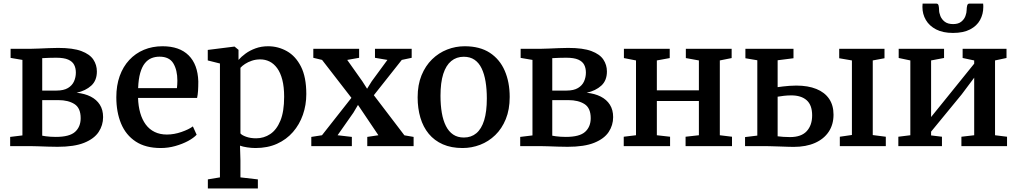

<svg xmlns="http://www.w3.org/2000/svg" viewBox="-20 -834 5806 1096"><path d="M308.5 4Q284 4 253.8 3Q223.5 2 195.5 1Q167.5 0 149.5 0H38V-52.5L108 -61V-492L40.5 -503.5V-555.5H157Q174 -555.5 201 -556.8Q228 -558 257.8 -559.2Q287.5 -560.5 312.5 -560.5Q396.5 -560.5 444.5 -542.5Q492.5 -524.5 512.8 -494Q533 -463.5 533 -426Q533 -374.5 501 -345.2Q469 -316 417.5 -304.5Q463.5 -300 497.5 -282.8Q531.5 -265.5 550 -236.2Q568.5 -207 568.5 -165.5Q568.5 -119 543 -80.5Q517.5 -42 460.8 -19Q404 4 308.5 4ZM298.5 -52.5Q377 -52.5 408.8 -81.5Q440.5 -110.5 440.5 -159.5Q440.5 -217.5 405 -240Q369.5 -262.5 313.5 -262.5H221V-59.5Q228.5 -58 240.8 -56.2Q253 -54.5 268 -53.5Q283 -52.5 298.5 -52.5ZM221 -317H303Q343.5 -317 367.8 -331.5Q392 -346 402.5 -369.5Q413 -393 413 -420Q413 -445 403.2 -464Q393.5 -483 369.2 -493.8Q345 -504.5 300.5 -504.5Q280.5 -504.5 260 -503.8Q239.5 -503 221 -502Z M897.5 11Q811 11 754.8 -26Q698.5 -63 671.2 -128.5Q644 -194 644 -279Q644 -346 663.2 -399.8Q682.5 -453.5 717.8 -491.5Q753 -529.5 801.5 -549.8Q850 -570 908 -570Q1004.5 -570 1056.8 -518Q1109 -466 1112 -369.5Q1112 -338.5 1110.5 -315.5Q1109 -292.5 1105 -275H768Q769.5 -228 780.5 -189.5Q791.5 -151 812 -123.2Q832.5 -95.5 862.8 -80.8Q893 -66 932.5 -66Q974 -66 1016.2 -80.8Q1058.5 -95.5 1081 -112.5L1102.5 -65Q1085.5 -46.5 1053.5 -29.2Q1021.5 -12 980.8 -0.5Q940 11 897.5 11ZM768.5 -331H990Q991 -340 991.8 -352Q992.5 -364 992.5 -373.5Q992.5 -434 969.5 -472.2Q946.5 -510.5 890.5 -510.5Q865.5 -510.5 844.2 -501.8Q823 -493 806.8 -472.8Q790.5 -452.5 780.5 -417.8Q770.5 -383 768.5 -331Z M1166.5 242V190L1235.5 178.5V-471.5L1166 -489V-549L1317 -568H1319L1341.5 -549.5V-492Q1357 -510 1381.5 -528Q1406 -546 1438.8 -558Q1471.5 -570 1510.5 -570Q1567.5 -570 1617.5 -542Q1667.5 -514 1698 -454Q1728.5 -394 1728.5 -297Q1728.5 -234.5 1709 -178.8Q1689.5 -123 1652.2 -80.2Q1615 -37.5 1561.2 -13.2Q1507.5 11 1438.5 11Q1416 11 1391 7.2Q1366 3.5 1350 -2.5L1352.5 81V178.5L1452 190V242ZM1442 -44.5Q1486.5 -44.5 1522.8 -68.8Q1559 -93 1580.5 -145Q1602 -197 1602 -281.5Q1602 -338 1591.5 -378.5Q1581 -419 1562.2 -444.8Q1543.5 -470.5 1518.8 -482.8Q1494 -495 1465.5 -495Q1440 -495 1417.8 -487.5Q1395.5 -480 1378.8 -469Q1362 -458 1352.5 -447V-72.5Q1360 -62.5 1384.8 -53.5Q1409.5 -44.5 1442 -44.5Z M1818 -62 1986 -275.5 1818.5 -492 1768.5 -504V-555.5H2030V-504L1962 -492L2048 -370.5L2075.5 -327.5L2102 -370L2191.5 -492L2120.5 -504V-555.5H2330V-504L2273.5 -492L2114 -290.5L2288.5 -61.5L2341 -52.5V0H2076.5V-52.5L2140 -62L2053.5 -190.5L2023.5 -235L1997.5 -191L1907 -62L1988.5 -52.5V0H1757V-52.5Z M2364 -278.5Q2364 -349.5 2386.2 -404Q2408.5 -458.5 2446.5 -495.5Q2484.5 -532.5 2532.5 -551.2Q2580.5 -570 2632.5 -570Q2719 -570 2776 -532.8Q2833 -495.5 2861.2 -430.2Q2889.5 -365 2889.5 -280.5Q2889.5 -208.5 2867.2 -154Q2845 -99.5 2807 -62.8Q2769 -26 2720.8 -7.5Q2672.5 11 2620.5 11Q2556 11 2507.8 -10.2Q2459.5 -31.5 2427.5 -70.2Q2395.5 -109 2379.8 -162Q2364 -215 2364 -278.5ZM2628 -49Q2670 -49 2699.2 -73.5Q2728.5 -98 2743.8 -147.5Q2759 -197 2759 -272Q2759 -324.5 2751.8 -368.2Q2744.5 -412 2729.2 -443.8Q2714 -475.5 2688.8 -492.8Q2663.5 -510 2627.5 -510Q2585.5 -510 2555.8 -485.5Q2526 -461 2510.2 -411.8Q2494.5 -362.5 2494.5 -287Q2494.5 -234 2502 -190.2Q2509.5 -146.5 2525.5 -114.8Q2541.5 -83 2566.8 -66Q2592 -49 2628 -49Z M3220 4Q3195.5 4 3165.2 3Q3135 2 3107 1Q3079 0 3061 0H2949.5V-52.5L3019.5 -61V-492L2952 -503.5V-555.5H3068.5Q3085.5 -555.5 3112.5 -556.8Q3139.5 -558 3169.2 -559.2Q3199 -560.5 3224 -560.5Q3308 -560.5 3356 -542.5Q3404 -524.5 3424.2 -494Q3444.5 -463.5 3444.5 -426Q3444.5 -374.5 3412.5 -345.2Q3380.5 -316 3329 -304.5Q3375 -300 3409 -282.8Q3443 -265.5 3461.5 -236.2Q3480 -207 3480 -165.5Q3480 -119 3454.5 -80.5Q3429 -42 3372.2 -19Q3315.5 4 3220 4ZM3210 -52.5Q3288.5 -52.5 3320.2 -81.5Q3352 -110.5 3352 -159.5Q3352 -217.5 3316.5 -240Q3281 -262.5 3225 -262.5H3132.5V-59.5Q3140 -58 3152.2 -56.2Q3164.5 -54.5 3179.5 -53.5Q3194.5 -52.5 3210 -52.5ZM3132.5 -317H3214.5Q3255 -317 3279.2 -331.5Q3303.5 -346 3314 -369.5Q3324.5 -393 3324.5 -420Q3324.5 -445 3314.8 -464Q3305 -483 3280.8 -493.8Q3256.5 -504.5 3212 -504.5Q3192 -504.5 3171.5 -503.8Q3151 -503 3132.5 -502Z M3540.5 0V-53.5L3610.5 -62V-489L3541.5 -502.5V-555.5H3803V-502.5L3729.5 -489V-318.5H3969.5V-489L3895 -502.5V-555.5H4156.5V-502.5L4089 -489V-62L4158.5 -53.5V0H3893.5V-53.5L3969.5 -62V-257.5H3729.5V-62L3805 -53.5V0Z M4774 0V-53.5L4843 -63.5V-489L4770.5 -501.5V-555.5H5029V-501.5L4962 -489V-63L5036.5 -53.5V0ZM4233 0V-51.5L4303 -60V-490L4235 -501.5V-555.5H4509.5V-501.5L4419 -490V-336.5Q4432 -338.5 4449.5 -340.5Q4467 -342.5 4486.5 -344Q4506 -345.5 4525.5 -345.5Q4592.5 -345.5 4640 -326.2Q4687.5 -307 4712.8 -270Q4738 -233 4738 -179.5Q4738 -123 4710.5 -81.8Q4683 -40.5 4632 -18Q4581 4.5 4510.5 4.5Q4499 4.5 4477.2 3.8Q4455.5 3 4430.5 2.2Q4405.5 1.5 4383.5 0.8Q4361.5 0 4349 0ZM4489.5 -51.5Q4554 -51.5 4585 -85.2Q4616 -119 4616 -175.5Q4616 -234 4584.8 -261.8Q4553.5 -289.5 4497 -289.5Q4476.5 -289.5 4455.5 -287.2Q4434.5 -285 4419 -282V-56Q4433 -54 4451.5 -52.8Q4470 -51.5 4489.5 -51.5Z M5108 0V-53.5L5176.5 -62V-489L5110 -503V-555.5H5369V-503L5295 -489V-166L5363 -250L5541 -470.5V-489L5475 -503V-555.5H5725.5V-503L5660 -489V-62L5728.5 -53.5V0H5468V-53.5L5541 -62V-390.5L5469.5 -295L5295 -82.5V-61L5357 -53.5V0ZM5325 -813.5Q5335.5 -813.5 5338 -801.5Q5340.5 -789.5 5340.5 -777.5Q5340.5 -761.5 5348 -742.5Q5355.5 -723.5 5373 -710Q5390.5 -696.5 5421 -696.5Q5450 -696.5 5467 -710Q5484 -723.5 5491 -742.5Q5498 -761.5 5498 -777.5Q5498 -789.5 5500.8 -801.5Q5503.5 -813.5 5513.5 -813.5H5592Q5592.5 -809.5 5592.8 -804Q5593 -798.5 5593 -794.5Q5593 -753.5 5574.5 -719.8Q5556 -686 5517.5 -666Q5479 -646 5420 -646Q5362.5 -646 5323.8 -666Q5285 -686 5265.2 -719.8Q5245.5 -753.5 5245.5 -794.5Q5245.5 -799.5 5246 -804.2Q5246.5 -809 5246.5 -813.5Z"/></svg>

Font: Merriweather SemiBold
Style: Regular
Weight: 600
Version: Version 2.100